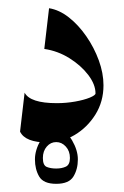

<svg xmlns="http://www.w3.org/2000/svg" viewBox="-20 -343 304 472"><path d="M100.6 -322.8Q125.5 -318.8 149.2 -300.3Q172.9 -281.7 192.1 -253.9Q211.4 -226.1 222.9 -194.6Q234.4 -163.1 234.4 -133.3Q234.4 -93.3 214.6 -61.5Q194.8 -29.8 163.6 -11.2Q132.3 7.3 97.2 7.3Q42 7.3 29.3 -19.5L40.5 -115.2Q54.2 -89.4 119.6 -89.4Q142.6 -89.4 164.6 -93.3Q186.5 -97.2 200.7 -103Q214.8 -108.9 214.8 -113.3Q214.8 -135.3 197 -158.7Q179.2 -182.1 150.6 -200Q122.1 -217.8 88.9 -222.7ZM118.2 108.9Q86.9 108.9 76.4 91.1Q65.9 73.2 65.9 48.8Q65.9 26.4 79.6 2Q93.3 -22.5 118.2 -22.5Q143.1 -22.5 157.2 2Q171.4 26.4 171.4 48.8Q171.4 73.2 160.4 91.1Q149.4 108.9 118.2 108.9ZM118.2 71.3Q131.8 71.3 141.8 66.7Q151.9 62 151.9 45.4Q151.9 28.3 141.8 17.3Q131.8 6.3 118.2 6.3Q104.5 6.3 95 17.3Q85.4 28.3 85.4 45.4Q85.4 63.5 95 67.4Q104.5 71.3 118.2 71.3Z"/></svg>

Font: Lateef Medium
Style: Regular
Weight: 500
Designer: SIL International
Foundry: SIL International
Version: Version 4.200